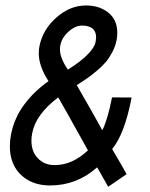

<svg xmlns="http://www.w3.org/2000/svg" viewBox="-20 -678 558 713"><path d="M306.6 -119.6Q211.4 -291 196.3 -316.4Q112.8 -253.4 99.6 -183.6Q96.7 -168.9 96.7 -155.8Q96.7 -114.3 121.1 -89.6Q145.5 -64.9 183.1 -64.9Q248.5 -64.9 306.6 -119.6ZM335 -522Q336.9 -533.7 336.9 -538.6Q336.9 -583 284.2 -583Q259.3 -583 234.4 -560.5Q209.5 -538.1 204.1 -509.8Q202.6 -502 202.6 -494.1Q202.6 -463.4 231.9 -419.4Q281.7 -450.2 308.6 -479Q331.5 -503.4 335 -522ZM450.2 -31.2 381.8 15.6Q379.4 11.2 373.5 1Q367.7 -9.3 358.2 -26.1Q348.6 -43 340.8 -56.6Q265.1 10.7 166 10.7Q99.1 10.7 57.9 -28.6Q16.6 -67.9 16.6 -135.3Q16.6 -156.2 21 -179.2Q33.2 -240.7 70.6 -290.5Q107.9 -340.3 160.2 -376.5Q124 -432.6 124 -479.5Q124 -494.6 126.5 -506.3Q138.7 -568.4 189.5 -613Q240.2 -657.7 299.3 -657.7Q349.1 -657.7 382.3 -631.1Q415.5 -604.5 415.5 -556.6Q415.5 -541.5 413.1 -529.8Q408.7 -506.8 397.7 -485.6Q386.7 -464.4 373.8 -448.7Q360.8 -433.1 340.6 -416Q320.3 -398.9 304.7 -387.9Q289.1 -377 265.1 -361.8Q329.6 -250 359.9 -194.3Q379.9 -233.4 396 -316.4L468.8 -315.9Q442.9 -180.7 396.5 -124.5Q434.6 -60.1 450.2 -31.2Z"/></svg>

Font: Fantasque Sans Mono
Style: Italic
Weight: 400
Italic angle: -11°
Monospace: yes
Designer: Jany Belluz
Version: Version 1.8.0 ; ttfautohint (v1.8.2)